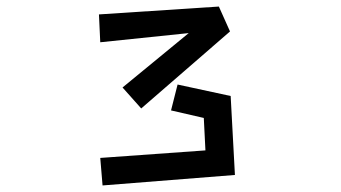

<svg xmlns="http://www.w3.org/2000/svg" viewBox="-20 -543 1040 586"><path d="M354 -276 556 -442 286 -414 282 -499 648 -523 682 -447 411 -212ZM286 -61 607 -84 602 -183 502 -206 522 -285 684 -250 697 -9 293 23Z"/></svg>

Font: Moralerspace Krypton JPDOC
Style: Regular
Weight: 400
Version: v0.0.6; ttfautohint (v1.8.4.7-5d5b-dirty) -l 6 -r 45 -G 200 